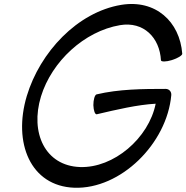

<svg xmlns="http://www.w3.org/2000/svg" viewBox="-20 -874 918 946"><path d="M878 -609C866 -768 746 -878 577 -850C361 -814 177 -617 112 -401C43 -170 130 43 346 51C575 59 803 -167 824 -406C825 -423 813 -436 796 -436C684 -436 565 -435 456 -409C447 -407 440 -383 440 -356C441 -329 448 -309 457 -311C555 -334 657 -358 747 -363C713 -193 540 -45 374 -51C203 -57 127 -219 182 -399C235 -571 395 -720 571 -750C688 -770 767 -688 773 -577C774 -569 798 -569 827 -578C856 -587 878 -601 878 -609Z"/></svg>

Font: Nupuram Medium Oblique
Style: Regular
Weight: 500
Designer: Santhosh Thottingal (santhosh.thottingal@gmail.com)
Foundry: SMC
Version: Version 1.000